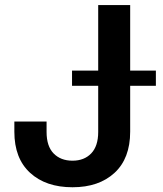

<svg xmlns="http://www.w3.org/2000/svg" viewBox="-20 -748 659 777"><path d="M273.4 9.8Q165.5 9.8 101.8 -48.6Q38.1 -106.9 38.1 -214.8V-256.3H168.5V-213.9Q168.5 -156.2 197 -127Q225.6 -97.7 273.4 -97.7Q320.8 -97.7 349.1 -127.2Q377.4 -156.7 377.4 -213.9V-727.5H506.8V-215.3Q506.8 -106.9 443.6 -48.6Q380.4 9.8 273.4 9.8ZM271.5 -400.9V-462.4H610.8V-400.9Z"/></svg>

Font: Inter-SemiBold
Style: Regular
Weight: 600
Designer: Rasmus Andersson
Foundry: rsms
Version: Version 4.000;git-a52131595